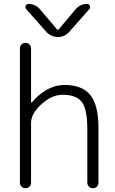

<svg xmlns="http://www.w3.org/2000/svg" viewBox="-20 -995 597 993"><path d="M489.3 -50.8Q489.3 -38.1 481 -29.8Q472.7 -21.5 460.4 -21.5Q448.2 -21.5 439.9 -29.8Q431.6 -38.1 431.6 -50.8V-326.2Q431.6 -432.6 402.3 -468.8Q373 -504.9 303.7 -504.9Q248 -504.9 194.3 -456.1Q140.6 -407.2 140.6 -359.4V-50.8Q140.6 -38.1 132.3 -29.8Q124 -21.5 111.8 -21.5Q99.6 -21.5 91.3 -29.8Q83 -38.1 83 -50.8V-744.1Q83 -756.8 91.3 -765.1Q99.6 -773.4 111.8 -773.4Q124 -773.4 132.3 -765.1Q140.6 -756.8 140.6 -744.1V-466.8Q140.6 -465.8 142.6 -464.8Q144.5 -463.9 145.5 -465.8Q173.8 -501 214.8 -526.4Q262.7 -555.7 313.5 -555.7Q404.3 -555.7 446.8 -503.9Q489.3 -452.1 489.3 -332ZM274.4 -843.8Q279.3 -837.9 284.2 -843.8L371.1 -947.3Q394.5 -974.6 429.7 -974.6Q440.4 -974.6 444.3 -964.8Q446.3 -960.9 446.3 -958Q446.3 -952.1 442.4 -948.2L338.9 -831.1Q315.4 -803.7 279.3 -803.7Q243.2 -803.7 218.8 -831.1L115.2 -948.2Q111.3 -953.1 111.3 -958Q111.3 -961.9 113.3 -964.8Q117.2 -974.6 127 -974.6Q163.1 -974.6 186.5 -947.3Z"/></svg>

Font: Gen Jyuu Gothic P Light
Style: Regular
Weight: 200
Designer: [Source Han Sans]
Ryoko NISHIZUKA  (kana & ideographs); Paul D. Hunt (Latin, Greek & Cyrillic); Wenlong ZHANG  (bopomofo
Version: Version 1.002.20150607